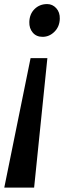

<svg xmlns="http://www.w3.org/2000/svg" viewBox="-20 -768 309 920"><path d="M143.5 131H0.5L126.5 -489.5H207ZM266.5 -678Q265.5 -640.5 241 -616Q216.5 -591.5 184 -591.5Q154 -591.5 136.8 -612Q119.5 -632.5 120.5 -662.5Q121.5 -701 145.8 -724.8Q170 -748.5 206 -748.5Q231.5 -748.5 249.5 -728.8Q267.5 -709 266.5 -678Z"/></svg>

Font: Merriweather 28pt
Style: Bold Italic
Weight: 700
Italic angle: -7.8°
Version: Version 2.101